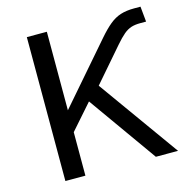

<svg xmlns="http://www.w3.org/2000/svg" viewBox="-104 -808 900 910"><g transform="rotate(-15 346.0 -353.0)"><path d="M106.4 0V-706.1H204.6V-320.8L454.6 -609.4Q485.8 -645.5 511.7 -666.7Q537.6 -688 565.9 -697Q594.2 -706.1 632.8 -706.1H664.1L671.4 -630.9H642.1Q617.2 -630.9 598.4 -625Q579.6 -619.1 561 -603.5Q542.5 -587.9 517.6 -559.1L376 -395.5L659.2 0H550.3L312 -335.4L204.6 -213.4V0Z"/></g></svg>

Font: Monda
Style: Regular
Weight: 400
Designer: Vernon Adams
Foundry: Vernon Adams
Version: Version 2.100; ttfautohint (v1.8.3)